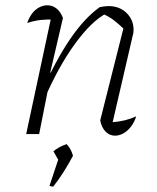

<svg xmlns="http://www.w3.org/2000/svg" viewBox="-20 -507 594 726"><path d="M359 -52 451 -417V-395Q426 -419 408.5 -432Q391 -445 366 -456L383 -457Q326 -427 264 -342Q202 -257 148 -133L137 -156Q163 -217 190 -267.5Q217 -318 245 -359Q273 -400 301 -430Q329 -460 357 -480Q368 -482 375.5 -483Q383 -484 390 -484Q432 -484 458.5 -458Q485 -432 485 -395Q485 -389 484.5 -384Q484 -379 482 -373L406 -45Q432 -47 453.5 -52.5Q475 -58 495 -67Q488 -45 475.5 -28.5Q463 -12 447 -3Q431 6 415 6Q394 6 379 -9.5Q364 -25 359 -52ZM79 0 177 -458 186 -433Q158 -434 134 -431.5Q110 -429 83 -420Q90 -441 101.5 -456Q113 -471 128 -479Q143 -487 159 -487Q178 -487 193.5 -475Q209 -463 218 -439L170 -233L174 -232L128 0ZM167 196 202 91 256 82Q221 148 181 199ZM208 111 182 65Q202 48 232 38Q249 56 256 82Z"/></svg>

Font: Piazzolla Thin Thin
Style: Italic
Weight: 250
Italic angle: -11.3°
Version: Version 2.005